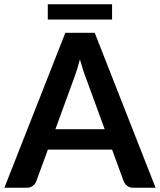

<svg xmlns="http://www.w3.org/2000/svg" viewBox="-26 -876 746 896"><path d="M462.5 -273 374.5 -513.5Q368 -529.5 361 -551.5Q354 -573.5 347 -599Q340.5 -573.5 333.5 -551.2Q326.5 -529 320 -512.5L232.5 -273ZM700 0H596Q578.5 0 567.5 -8.8Q556.5 -17.5 551 -30.5L497 -178H197.5L143.5 -30.5Q139.5 -19 128 -9.5Q116.5 0 99.5 0H-5.5L279 -723H416ZM197 -856H497V-785H197Z"/></svg>

Font: Lato 2
Style: Bold
Weight: 700
Designer: Lukasz Dziedzic with Adam Twardoch and Botio Nikoltchev
Foundry: tyPoland Lukasz Dziedzic
Version: Version 2.015; 2015-08-06; http://www.latofonts.com/